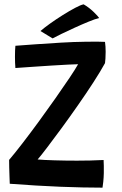

<svg xmlns="http://www.w3.org/2000/svg" viewBox="-20 -858 562 885"><path d="M452.5 7Q364 7 257.5 2.8Q151 -1.5 25 -11Q24.5 -23 23.8 -43.8Q23 -64.5 22.5 -86Q22 -107.5 22 -121Q47 -150 83 -196.8Q119 -243.5 158.8 -297.8Q198.5 -352 235.5 -404.8Q272.5 -457.5 300.5 -499.2Q328.5 -541 340 -562Q327 -562 293.8 -560.2Q260.5 -558.5 217.2 -555.8Q174 -553 130 -550Q86 -547 51 -544.5Q49 -567 49 -596.5Q49 -628.5 51 -647Q89.5 -650 146 -654Q202.5 -658 262 -661.5Q321.5 -665 369.5 -665.5Q378.5 -665.5 397.8 -665.8Q417 -666 436 -665.8Q455 -665.5 464 -665Q465.5 -656 466.2 -643.5Q467 -631 467 -619Q467 -602 466 -587.5Q465 -573 464 -567Q443.5 -529.5 410.5 -478.5Q377.5 -427.5 339.2 -372.8Q301 -318 263.8 -267.2Q226.5 -216.5 197.2 -178Q168 -139.5 153.5 -123Q179.5 -120.5 231 -119Q282.5 -117.5 335 -117.5Q365 -117.5 396.5 -118.2Q428 -119 457.5 -120.5Q458 -110 458.5 -93.5Q459 -77 458.5 -60Q458 -39 456 -20Q454 -1 452.5 7ZM365.5 -838Q390.5 -823.5 411.8 -802.8Q433 -782 437 -775Q418.5 -770.5 388 -758Q357.5 -745.5 324 -730.2Q290.5 -715 262.8 -701.5Q235 -688 222.5 -681L166.5 -715Q182.5 -729 210 -748.8Q237.5 -768.5 268.5 -788Q299.5 -807.5 325.8 -821.5Q352 -835.5 365.5 -838Z"/></svg>

Font: Grandstander Medium
Style: Regular
Weight: 500
Designer: Tyler Finck
Foundry: Etcetera Type Co
Version: Version 1.200; ttfautohint (v1.8.3)